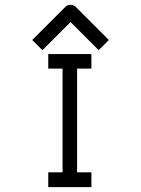

<svg xmlns="http://www.w3.org/2000/svg" viewBox="-20 -820 580 792"><path d="M179 -597H357V-537H298V-109H357V-48H179V-109H238V-537H179ZM134 -634 113 -655 250 -792Q258 -800 270 -800Q284 -800 292 -792L429 -655L408 -634L387 -613L271 -729L155 -613Z"/></svg>

Font: 3270 Nerd Font Mono
Style: Regular
Weight: 400
Monospace: yes
Version: Version 3.0.1;Nerd Fonts 3.0.0